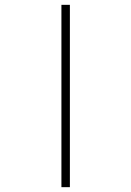

<svg xmlns="http://www.w3.org/2000/svg" viewBox="-20 -693 543 794"><path d="M234 -673H269V81H234Z"/></svg>

Font: Noto Serif Hebrew ExtraLight
Style: Regular
Weight: 250
Version: Version 2.003